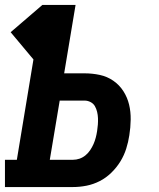

<svg xmlns="http://www.w3.org/2000/svg" viewBox="-21 -755 641 775"><path d="M-1 0V-110H47L114 -515L22 -625L150 -735H284L238 -459H320Q352 -459 382 -452.5Q412 -446 436.5 -429Q461 -412 477 -387Q493 -362 500 -333Q507 -304 506.5 -272Q506 -240 501 -209Q497 -182 488.5 -155Q480 -128 465 -103.5Q450 -79 428.5 -58Q407 -37 381.5 -24Q356 -11 328.5 -5.5Q301 0 273 0ZM273 -110Q287 -110 300 -114.5Q313 -119 324 -128Q335 -137 343 -149Q351 -161 356.5 -173.5Q362 -186 365.5 -199.5Q369 -213 371 -226Q373 -239 374 -252Q375 -265 374.5 -278Q374 -291 371 -303.5Q368 -316 362 -326.5Q356 -337 344.5 -343Q333 -349 320 -349H220L180 -110Z"/></svg>

Font: Iosevka Etoile XBdObl
Style: Regular
Weight: 800
Italic angle: -9°
Designer: Belleve Invis
Foundry: Belleve Invis
Version: Version 15.5.2; ttfautohint (v1.8.4)